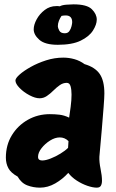

<svg xmlns="http://www.w3.org/2000/svg" viewBox="-20 -849 532 883"><path d="M164 14Q133 14 105.5 3.5Q78 -7 61 -37Q30 -54 18.5 -75.5Q7 -97 7 -124Q7 -182 34.5 -227Q62 -272 108 -298Q154 -324 209 -324Q232 -324 253.5 -321.5Q275 -319 298 -308Q301 -328 305 -358Q309 -388 309 -414Q309 -437 304.5 -452.5Q300 -468 287 -468Q270 -468 255 -457.5Q240 -447 225.5 -432.5Q211 -418 195.5 -407.5Q180 -397 162 -397Q142 -397 115.5 -411Q89 -425 70 -444.5Q51 -464 51 -479Q51 -489 70 -506Q89 -523 121 -541Q153 -559 192 -571.5Q231 -584 271 -584Q297 -584 322 -577Q347 -570 369 -554Q417 -540 438.5 -509Q460 -478 460 -419Q460 -401 456.5 -356Q453 -311 448 -251.5Q443 -192 437 -128Q436 -104 442.5 -72.5Q449 -41 449 -18Q449 -4 444 5Q439 14 425 14Q407 14 382 5.5Q357 -3 333 -18.5Q309 -34 294 -54Q268 -25 234 -5.5Q200 14 164 14ZM174 -111Q190 -111 213 -120Q236 -129 258 -142.5Q280 -156 293 -169L295 -200Q278 -217 255 -217Q233 -217 210 -202.5Q187 -188 171 -167.5Q155 -147 155 -128Q155 -118 160.5 -114.5Q166 -111 174 -111ZM246 -643Q187 -643 161 -666Q135 -689 135 -714Q135 -735 148.5 -760Q162 -785 185.5 -803Q209 -821 239 -821Q243 -821 247 -821Q251 -821 255 -820Q265 -826 286.5 -827.5Q308 -829 318 -829Q380 -829 402.5 -806.5Q425 -784 425 -759Q425 -736 407.5 -708.5Q390 -681 351 -662Q312 -643 246 -643ZM278 -696Q292 -696 299 -706Q306 -716 309 -728.5Q312 -741 312 -747Q312 -778 282 -778Q278 -778 273 -777.5Q268 -777 263 -776Q256 -766 251 -753.5Q246 -741 246 -728Q246 -721 252.5 -708.5Q259 -696 278 -696Z"/></svg>

Font: Protest Riot
Style: Regular
Weight: 400
Designer: Octavio Pardo
Foundry: Ashler Design
Version: Version 2.005; ttfautohint (v1.8.4.7-5d5b)